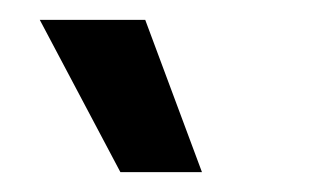

<svg xmlns="http://www.w3.org/2000/svg" viewBox="-20 -772 323 193"><path d="M101 -599 20 -752H126L183 -599Z"/></svg>

Font: Bricolage Grotesque 10pt Condensed Medium
Style: Regular
Weight: 500
Width: 3
Designer: Mathieu Triay
Foundry: Atelier Triay
Version: Version 1.000; ttfautohint (v1.8.4.7-5d5b);gftools[0.9.32]